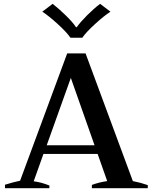

<svg xmlns="http://www.w3.org/2000/svg" viewBox="-20 -983 799 1003"><path d="M201 -922 255 -963Q287 -938 323.5 -902.5Q360 -867 377 -841H381Q399 -867 435 -903Q471 -939 503 -963L557 -922Q523 -900 476 -857Q429 -814 410 -786H348Q329 -814 282 -857Q235 -900 201 -922ZM752 -16V0H460V-17Q498 -31 540 -37L490 -179H207L156 -36Q195 -31 238 -14V0H6V-18Q24 -24 47.5 -30Q71 -36 85 -39L331 -704H427L674 -37Q715 -29 752 -16ZM474 -224 350 -576 224 -224Z"/></svg>

Font: Trirong SemiBold
Style: Regular
Weight: 600
Designer: Katatrad Team
Foundry: CadsonDemak
Version: Version 1.001